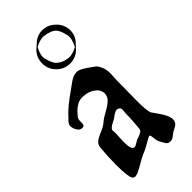

<svg xmlns="http://www.w3.org/2000/svg" viewBox="-207 -671 713 713"><g transform="rotate(-45 150.0 -314.5)"><path d="M167 -609.4Q167 -609.4 165 -609.4Q158.2 -609.4 147.9 -606.4Q137.7 -603.5 130.9 -599.6L125 -596.7Q112.3 -573.2 112.3 -557.6Q112.3 -546.9 118.7 -530.3Q125 -513.7 131.8 -506.8Q149.4 -489.3 180.7 -486.3H182.6Q189.5 -486.3 199.7 -489.3Q210 -492.2 216.8 -496.1L222.7 -499Q235.4 -523.4 235.4 -539.1Q235.4 -550.8 229.5 -567.4Q223.6 -584 216.8 -590.8Q202.1 -605.5 167 -609.4ZM254.9 -554.7Q254.9 -526.4 233.4 -504.9L217.8 -488.3Q197.3 -467.8 167 -467.8Q137.7 -467.8 115.7 -489.3Q93.8 -510.7 93.8 -541Q93.8 -572.3 114.3 -592.8L130.9 -607.4Q152.3 -628.9 180.7 -628.9Q210 -628.9 232.4 -606.9Q254.9 -585 254.9 -554.7ZM116.2 -79.1Q120.1 -79.1 125 -81.5Q129.9 -84 135.7 -87.9Q141.6 -91.8 144.5 -92.8Q147.5 -93.8 153.3 -95.7Q159.2 -97.7 162.1 -99.1Q165 -100.6 169.4 -103Q173.8 -105.5 175.8 -108.9Q177.7 -112.3 177.7 -117.2Q181.6 -161.1 181.6 -174.8V-186.5Q181.6 -190.4 182.6 -198.2Q183.6 -206.1 183.6 -209Q183.6 -216.8 178.7 -220.7Q173.8 -224.6 168.9 -224.6Q164.1 -224.6 158.7 -222.2Q153.3 -219.7 146 -214.4Q138.7 -209 135.7 -207Q133.8 -206.1 122.6 -200.2Q111.3 -194.3 106.9 -189.5Q102.5 -184.6 102.5 -177.7L103.5 -172.9Q103.5 -168 103.5 -161.1Q103.5 -155.3 102.5 -142.6Q101.6 -129.9 101.6 -123Q101.6 -79.1 116.2 -79.1ZM164.1 -428.7Q175.8 -428.7 201.2 -411.1Q220.7 -397.5 227.1 -392.6Q233.4 -387.7 240.2 -372.6Q247.1 -357.4 247.1 -335Q247.1 -329.1 246.1 -315.9Q245.1 -302.7 245.1 -294.9V-276.4Q245.1 -265.6 244.6 -237.3Q244.1 -209 244.1 -193.4Q244.1 -145.5 250 -128.9L270.5 -99.6Q291 -69.3 291 -51.8Q291 -43.9 287.6 -38.1Q284.2 -32.2 280.8 -29.8Q277.3 -27.3 270 -23.4Q262.7 -19.5 258.8 -17.6Q255.9 -15.6 249 -10.3Q242.2 -4.9 237.3 -2.4Q232.4 0 226.6 0Q217.8 0 213.4 -3.4Q209 -6.8 203.1 -18.1Q197.3 -29.3 196.3 -30.3Q193.4 -35.2 191.9 -45.4Q190.4 -55.7 189.5 -63Q188.5 -70.3 184.6 -70.3Q182.6 -70.3 172.4 -64.5Q162.1 -58.6 147 -50.3Q131.8 -42 121.1 -38.1Q111.3 -34.2 82 -17.1Q52.7 0 42 0Q35.2 0 30.8 -5.4Q26.4 -10.7 23.9 -29.3Q21.5 -47.9 21.5 -83Q21.5 -120.1 25.4 -166Q26.4 -182.6 38.1 -191.4Q49.8 -200.2 69.3 -208Q88.9 -215.8 99.6 -225.6Q110.4 -235.4 132.8 -247.6Q155.3 -259.8 167.5 -271.5Q179.7 -283.2 179.7 -300.8Q179.7 -307.6 174.8 -317.4Q169.9 -327.1 152.8 -337.4Q135.7 -347.7 108.4 -347.7Q78.1 -347.7 46.9 -307.6Q42 -301.8 42 -289.1Q42 -282.2 42 -280.3Q42 -278.3 41 -273.9Q40 -269.5 37.1 -268.1Q34.2 -266.6 29.3 -266.6Q18.6 -266.6 10.7 -278.8Q2.9 -291 2.9 -303.7Q2.9 -308.6 5.4 -313Q7.8 -317.4 10.3 -320.3Q12.7 -323.2 17.6 -327.6Q22.5 -332 24.4 -335Q49.8 -362.3 96.7 -394.5Q102.5 -398.4 116.7 -409.2Q130.9 -419.9 140.6 -424.3Q150.4 -428.7 164.1 -428.7Z"/></g></svg>

Font: Isabella
Style: Medium
Weight: 500
Designer: John Stracke
Version: Version 001.202